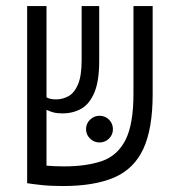

<svg xmlns="http://www.w3.org/2000/svg" viewBox="-20 -606 626 635"><path d="M187.5 9.3Q147.5 9.3 116.2 5.9Q85 2.4 70.3 0H69.8V-585.9H133.8V-284.2Q145 -277.3 165.5 -277.3Q187 -277.3 206.3 -287.8Q225.6 -298.3 237.8 -326.4Q250 -354.5 250 -407.2V-585.9H308.1V-404.3Q308.1 -337.4 292 -299.6Q275.9 -261.7 248.5 -246.3Q221.2 -231 186.5 -231Q168.9 -231 157.2 -234.1Q145.5 -237.3 133.8 -242.7V-58.1Q145.5 -57.1 160.2 -56.4Q174.8 -55.7 191.4 -55.7Q266.1 -55.7 317.4 -73.5Q368.7 -91.3 395 -143.1Q421.4 -194.8 421.4 -295.9V-585.9H484.9V-294.9Q484.9 -180.2 454.1 -113.8Q423.3 -47.4 357.7 -19Q292 9.3 187.5 9.3ZM309.1 -134.8Q291 -134.8 277.8 -147.7Q264.6 -160.6 264.6 -178.7Q264.6 -197.3 277.8 -210.2Q291 -223.1 309.1 -223.1Q327.6 -223.1 340.6 -210.2Q353.5 -197.3 353.5 -178.7Q353.5 -160.6 340.6 -147.7Q327.6 -134.8 309.1 -134.8Z"/></svg>

Font: CaskaydiaCove NFP Light
Style: Regular
Weight: 300
Designer: Aaron Bell
Foundry: Saja Typeworks
Version: Version 2111.001; VTT 6.35;Nerd Fonts 3.1.1